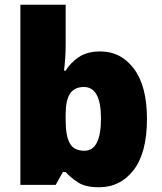

<svg xmlns="http://www.w3.org/2000/svg" viewBox="-20 -780 683 810"><path d="M257 -588Q257 -559 255 -532Q253 -505 250 -482H257Q278 -516 313 -539.5Q348 -563 404 -563Q490 -563 545 -490Q600 -417 600 -278Q600 -136 544 -63Q488 10 398 10Q340 10 309 -10.5Q278 -31 257 -54H245L215 0H66V-760H257ZM334 -413Q294 -413 275.5 -385Q257 -357 257 -298V-271Q257 -207 274.5 -175.5Q292 -144 336 -144Q406 -144 406 -280Q406 -413 334 -413Z"/></svg>

Font: Noto Sans Syriac Western Black
Style: Regular
Weight: 900
Designer: Patrick Giasson and the Monotype Design Team
Foundry: Monotype Imaging Inc.
Version: Version 3.000; ttfautohint (v1.8.4.7-5d5b)